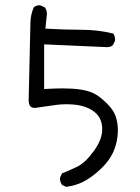

<svg xmlns="http://www.w3.org/2000/svg" viewBox="-20 -743 540 739"><path d="M336.4 -385.7Q298.3 -402.8 220.7 -402.8Q193.4 -402.8 149.9 -400.4V-572.3L392.1 -561.5Q405.3 -561.5 414.1 -568.8L422.4 -585.4Q422.9 -587.4 422.9 -591.6Q422.9 -595.7 421.4 -601.8Q419.9 -607.9 416 -613.8Q357.9 -628.4 293 -628.4Q228 -628.4 154.8 -632.8L159.7 -681.2Q160.6 -685.5 160.6 -689.9Q160.6 -703.1 152.8 -714.4L136.2 -722.2Q134.3 -722.7 132.8 -722.7Q119.1 -722.7 110.4 -715.3Q98.1 -688.5 97.2 -657.7L90.3 -357.9Q90.3 -340.8 97.2 -333.5Q103 -327.6 114.7 -327.6Q145.5 -331.5 186.5 -337.9Q211.9 -341.8 232.7 -341.8Q253.4 -341.8 270.5 -339.8Q312.5 -335 341.8 -313.5Q373.5 -289.6 373.5 -245.6Q373.5 -206.1 340.8 -161.1Q307.1 -115.2 275.4 -100.6Q247.1 -86.9 218.8 -75.7L211.4 -60.1Q210.9 -58.1 210.9 -54.2Q210.9 -50.3 212.6 -44.2Q214.4 -38.1 218.3 -31.7L233.9 -23.9Q271 -28.3 301.5 -43.9Q332 -59.6 365.2 -90.3Q398.4 -121.1 413.6 -152.8Q433.6 -195.3 433.6 -242.2Q433.6 -264.6 428.2 -285.2Q421.4 -314.9 391.6 -344.7Q361.3 -375 336.4 -385.7Z"/></svg>

Font: NaikaiFont
Style: Light
Weight: 300
Version: Version 1.89